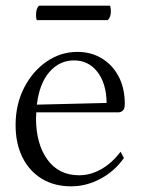

<svg xmlns="http://www.w3.org/2000/svg" viewBox="-20 -645 496 677"><path d="M231 12Q171 12 127 -15Q83 -42 59 -90.5Q35 -139 35 -204Q35 -277 65 -335.5Q95 -394 144.5 -428Q194 -462 253 -462Q302 -462 340 -438.5Q378 -415 399 -374Q420 -333 420 -279Q420 -261 413 -255Q406 -249 399 -249H108Q107 -239 107 -228Q107 -138 147 -82.5Q187 -27 259 -27Q300 -27 338 -49Q376 -71 405 -110L417 -88Q385 -42 335 -15Q285 12 231 12ZM241 -432Q190 -432 154.5 -391.5Q119 -351 110 -276L356 -282Q355 -351 323.5 -391.5Q292 -432 241 -432ZM360 -574H110Q107 -579 107 -592Q107 -616 118 -625H368Q369 -623 370 -617.5Q371 -612 371 -606Q371 -584 360 -574Z"/></svg>

Font: Petrona Light
Style: Regular
Weight: 300
Designer: Ringo R. Seeber
Foundry: Ringo R. Seeber
Version: Version 2.001; ttfautohint (v1.8.3)